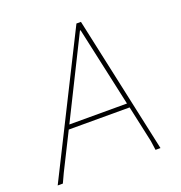

<svg xmlns="http://www.w3.org/2000/svg" viewBox="-118 -738 790 839"><g transform="rotate(-20 277.0 -318.5)"><path d="M349 -637 487 0H464L458 -43L421 -213H138L53 -43L33 0H9L328 -637ZM332 -603 148 -233H416L335 -603Z"/></g></svg>

Font: Alegreya Sans SC Thin
Style: Italic
Weight: 100
Italic angle: -7°
Designer: Juan Pablo del Peral
Foundry: Huerta Tipografica
Version: Version 2.007